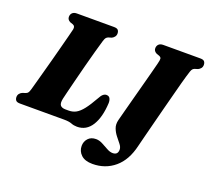

<svg xmlns="http://www.w3.org/2000/svg" viewBox="-151 -888 1407 1291"><g transform="rotate(20 553.0 -242.5)"><path d="M350 0H35Q13 0 5.2 -9.5Q-2.5 -19 -2.5 -33.5Q-2.5 -47.5 5.5 -57.5Q13.5 -67.5 25 -72.5L48 -80Q59 -84 64 -92Q69 -100 74.5 -118.5Q79 -134.5 89 -171Q99 -207.5 112.2 -255.8Q125.5 -304 139.5 -356.2Q153.5 -408.5 166 -456.5Q178.5 -504.5 187.8 -540.2Q197 -576 200.5 -591Q205 -615 187 -622L165.5 -629.5Q144.5 -640.5 144.5 -660.5Q144.5 -678 155.5 -689Q166.5 -700 188 -700H453Q475.5 -700 483 -690.5Q490.5 -681 490.5 -666.5Q490.5 -652.5 482.5 -642.5Q474.5 -632.5 464 -627.5L440.5 -620.5Q431 -616.5 425.5 -609.8Q420 -603 414.5 -585Q404.5 -552 390 -499.5Q375.5 -447 360 -387.8Q344.5 -328.5 330.8 -273.8Q317 -219 307.2 -179.5Q297.5 -140 295 -128.5Q288 -94 299 -80.8Q310 -67.5 336.5 -67.5H359Q388 -67.5 411.5 -80.5Q435 -93.5 459.5 -124.8Q484 -156 515 -211Q527.5 -235 538.8 -244.2Q550 -253.5 562 -253.5Q579.5 -253.5 587 -241Q594.5 -228.5 594.5 -207.5Q589.5 -104 552 -44.2Q514.5 15.5 448 15.5Q425 15.5 405.8 7.8Q386.5 0 350 0ZM1022.5 -551.5Q1017.5 -536 1007.5 -498Q997.5 -460 983.8 -408Q970 -356 955 -298Q940 -240 925.5 -183.5Q911 -127 899 -80.2Q887 -33.5 880 -5Q855 103.5 788.8 159.2Q722.5 215 631 215Q577 215 549.5 189Q522 163 522 125.5Q522 94 542.2 71.8Q562.5 49.5 598.5 49.5Q621.5 49.5 645.2 62Q669 74.5 691.5 87.2Q714 100 734 100Q771 100 771 62Q771 44.5 756.5 26Q742 7.5 724.5 -14.2Q707 -36 696.8 -62.5Q686.5 -89 695 -122.5Q700.5 -144 712.5 -189.2Q724.5 -234.5 739.5 -290.8Q754.5 -347 769.5 -403Q784.5 -459 796.2 -503.5Q808 -548 813 -568.5Q820.5 -597 819 -606.8Q817.5 -616.5 804.5 -622L783.5 -629.5Q762.5 -640.5 762.5 -660.5Q762.5 -678 773.5 -689Q784.5 -700 806 -700H1071Q1093 -700 1100.5 -690.5Q1108 -681 1108 -666.5Q1108 -652 1100 -642.2Q1092 -632.5 1081 -627.5L1058.5 -620.5Q1050 -617 1045 -611.5Q1040 -606 1035.2 -592.5Q1030.5 -579 1022.5 -551.5Z"/></g></svg>

Font: Fraunces 72pt Soft Black
Style: Italic
Weight: 900
Italic angle: -16°
Version: Version 1.000;[b76b70a41]